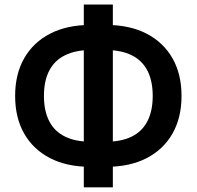

<svg xmlns="http://www.w3.org/2000/svg" viewBox="-20 -788 870 849"><path d="M379.9 -50.3Q276.4 -50.3 201.7 -88.6Q127 -127 86.9 -197.3Q46.9 -267.6 46.9 -363.8Q46.9 -460 86.9 -530.3Q127 -600.6 201.7 -639.2Q276.4 -677.7 379.9 -677.7H449.7Q553.7 -677.7 628.2 -639.2Q702.6 -600.6 742.7 -530.3Q782.7 -460 782.7 -363.8Q782.7 -267.6 742.7 -197.3Q702.6 -127 628.2 -88.6Q553.7 -50.3 449.7 -50.3ZM383.8 -161.1H445.8Q515.6 -161.1 562 -183.8Q608.4 -206.5 631.8 -252Q655.3 -297.4 655.3 -363.8Q655.3 -430.7 631.8 -475.8Q608.4 -521 562 -543.9Q515.6 -566.9 445.8 -566.9H383.8Q314.9 -566.9 268.1 -543.9Q221.2 -521 197.8 -475.8Q174.3 -430.7 174.3 -363.8Q174.3 -297.4 197.8 -252Q221.2 -206.5 268.1 -183.8Q314.9 -161.1 383.8 -161.1ZM350.6 40.5V-768.1H479V40.5Z"/></svg>

Font: Inter 18pt SemiBold
Style: Regular
Weight: 600
Designer: Rasmus Andersson
Foundry: rsms
Version: Version 4.001;git-66647c0bb